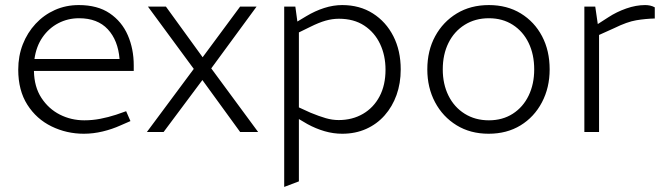

<svg xmlns="http://www.w3.org/2000/svg" viewBox="-20 -521 2628 758"><path d="M311 7Q243 7 183.5 -22Q124 -51 88 -107.5Q52 -164 52 -246Q52 -300 70 -346Q88 -392 120.5 -427Q153 -462 196.5 -481.5Q240 -501 291 -501Q365 -501 413 -468.5Q461 -436 484.5 -382Q508 -328 508 -263V-241H114Q115 -178 143.5 -134.5Q172 -91 216.5 -68.5Q261 -46 313 -46Q345 -46 376 -52Q407 -58 438 -68L478 -82L495 -43L456 -26Q423 -11 385.5 -2Q348 7 311 7ZM116 -288H452Q446 -362 405.5 -405.5Q365 -449 292 -449Q248 -449 210.5 -429.5Q173 -410 148 -374Q123 -338 116 -288Z M560 0 745 -249 564 -495H635L780 -295L928 -495H993L814 -251L999 0H928L779 -205L626 0Z M1102 217V-495H1146L1154 -436L1189 -457Q1224 -478 1260 -489.5Q1296 -501 1331 -501Q1400 -501 1452 -468Q1504 -435 1533 -378Q1562 -321 1562 -247Q1562 -192 1545.5 -146Q1529 -100 1498.5 -65.5Q1468 -31 1425.5 -12Q1383 7 1331 7Q1296 7 1261.5 -3Q1227 -13 1194 -31L1160 -51V195ZM1317 -47Q1371 -47 1413 -71.5Q1455 -96 1478.5 -140.5Q1502 -185 1502 -246Q1502 -302 1480.5 -347.5Q1459 -393 1418 -420Q1377 -447 1318 -447Q1292 -447 1265.5 -439.5Q1239 -432 1205 -415L1160 -393V-97L1206 -76Q1240 -62 1266 -54.5Q1292 -47 1317 -47Z M1909 7Q1837 7 1782.5 -26.5Q1728 -60 1697.5 -117.5Q1667 -175 1667 -247Q1667 -321 1698 -378Q1729 -435 1783.5 -468Q1838 -501 1910 -501Q1982 -501 2036 -468Q2090 -435 2120 -378Q2150 -321 2150 -247Q2150 -175 2119.5 -117Q2089 -59 2035 -26Q1981 7 1909 7ZM1910 -46Q1964 -46 2004.5 -72Q2045 -98 2067 -143.5Q2089 -189 2089 -247Q2089 -306 2067 -351.5Q2045 -397 2004.5 -423Q1964 -449 1910 -449Q1856 -449 1814.5 -423Q1773 -397 1750.5 -351.5Q1728 -306 1728 -247Q1728 -189 1750.5 -143.5Q1773 -98 1814.5 -72Q1856 -46 1910 -46Z M2287 0V-495H2330L2340 -426L2382 -453Q2414 -474 2452.5 -487.5Q2491 -501 2527 -501Q2537 -501 2546.5 -499Q2556 -497 2565 -492V-448Q2528 -447 2492 -441Q2456 -435 2405 -410L2345 -383V0Z"/></svg>

Font: REM ExtraLight
Style: Regular
Weight: 250
Designer: Octavio Pardo
Foundry: Ashler Design
Version: Version 1.005;gftools[0.9.28]